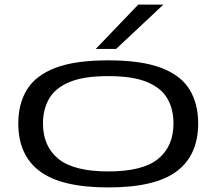

<svg xmlns="http://www.w3.org/2000/svg" viewBox="-20 -810 947 840"><path d="M60 -270Q60 -356 98 -418Q136 -480 222 -513Q308 -546 454 -546Q599 -546 685.5 -513Q772 -480 809.5 -418Q847 -356 847 -270Q847 -131 753 -60.5Q659 10 454 10Q249 10 154.5 -60.5Q60 -131 60 -270ZM168 -270Q168 -170 235.5 -115Q303 -60 454 -60Q605 -60 672 -115Q739 -170 739 -270Q739 -332 712.5 -378.5Q686 -425 623.5 -451Q561 -477 454 -477Q346 -477 284 -451Q222 -425 195 -378.5Q168 -332 168 -270ZM399 -596 585 -790H695L488 -596Z"/></svg>

Font: Georama ExtraExtended
Style: Regular
Weight: 400
Width: 8
Designer: Jean-Baptiste Levee
Foundry: Production Type
Version: Version 1.000